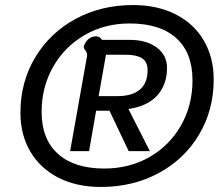

<svg xmlns="http://www.w3.org/2000/svg" viewBox="-20 -730 887 761"><path d="M61 -283Q61 -405 119.5 -502.5Q178 -600 279.5 -655Q381 -710 507 -710Q604 -710 676.5 -673Q749 -636 788 -569Q827 -502 827 -415Q827 -294 769 -196.5Q711 -99 609 -44Q507 11 380 11Q283 11 211 -26Q139 -63 100 -129.5Q61 -196 61 -283ZM743 -412Q743 -521 678.5 -579Q614 -637 494 -637Q395 -637 315.5 -591Q236 -545 190.5 -465Q145 -385 145 -286Q145 -178 210 -120Q275 -62 393 -62Q493 -62 572.5 -107.5Q652 -153 697.5 -233Q743 -313 743 -412ZM325 -508Q327 -519 319.5 -528.5Q312 -538 312 -544Q312 -548 315 -554Q331 -586 361 -586Q376 -586 384 -572H494Q561 -572 601.5 -541.5Q642 -511 642 -461Q642 -395 603.5 -352Q565 -309 489 -298L574 -131H490L414 -291H361L333 -131H258ZM445 -349Q504 -349 534.5 -375Q565 -401 565 -452Q565 -485 543 -499Q521 -513 478 -513H400L371 -349Z"/></svg>

Font: Niramit
Style: Italic
Weight: 400
Italic angle: -10°
Version: Version 1.000; ttfautohint (v1.6)